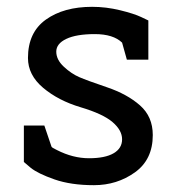

<svg xmlns="http://www.w3.org/2000/svg" viewBox="-20 -532 518 563"><path d="M415 -357H352L338 -407Q312 -432 258 -432Q204 -432 174.5 -418Q145 -404 145 -380.5Q145 -357 167 -336.5Q189 -316 212 -306Q235 -296 294 -276Q353 -256 390.5 -223Q428 -190 428 -136Q428 -64 375.5 -26.5Q323 11 255.5 11Q188 11 139.5 -6Q91 -23 70 -40L50 -57V-164H110L131 -102Q132 -99 147 -92Q194 -68 241 -68Q288 -68 313 -82.5Q338 -97 338 -123.5Q338 -150 310 -174Q282 -198 216.5 -217.5Q151 -237 106.5 -274.5Q62 -312 62 -362Q62 -437 114.5 -474.5Q167 -512 250 -512Q291 -512 332 -502Q373 -492 394 -482L415 -472Z"/></svg>

Font: Belgrano
Style: Regular
Weight: 400
Designer: Daniel Hernandez
Foundry: Daniel Hernndez
Version: Version 1.003